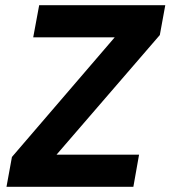

<svg xmlns="http://www.w3.org/2000/svg" viewBox="-20 -720 657 740"><path d="M5 0 26 -115 422 -576H108L131 -700H617L596 -585L198 -124H516L494 0Z"/></svg>

Font: DM Sans Black
Style: Italic
Weight: 900
Italic angle: -10°
Designer: Colophon Foundry, Jonny Pinhorn
Foundry: Colophon Foundry
Version: Version 4.004;gftools[0.9.30]